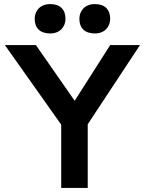

<svg xmlns="http://www.w3.org/2000/svg" viewBox="-20 -921 710 941"><path d="M280 0H410V-312L666 -700H520L346 -427L156 -700H4L280 -310ZM150 -829C150 -785 175 -757 226 -757C275 -757 301 -791 301 -829C301 -873 276 -901 226 -901C176 -901 150 -867 150 -829ZM369 -829C369 -785 394 -757 445 -757C494 -757 520 -791 520 -829C520 -873 495 -901 445 -901C395 -901 369 -867 369 -829Z"/></svg>

Font: Easer Grotesk Medium
Style: Regular
Weight: 500
Designer: Boardeaser, Bonnie Shaver-Troup, Thomas Jockin
Foundry: Lexend
Version: Version 1.001;Glyphs 3.1.2 (3151)